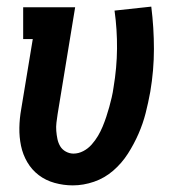

<svg xmlns="http://www.w3.org/2000/svg" viewBox="-20 -552 540 580"><path d="M200 8Q172 8 145 0.5Q118 -7 97 -23Q76 -39 62.5 -62Q49 -85 43.5 -111.5Q38 -138 38.5 -166Q39 -194 44 -222L79 -434H50V-530H207L154 -207Q152 -194 150.5 -181.5Q149 -169 150 -156.5Q151 -144 153.5 -132Q156 -120 162 -110Q168 -100 179 -94Q190 -88 202 -88Q217 -88 231.5 -95.5Q246 -103 257 -115.5Q268 -128 276 -141.5Q284 -155 290 -169.5Q296 -184 301 -199Q306 -214 310 -228.5Q314 -243 317.5 -258Q321 -273 323 -288Q333 -347 333.5 -405Q334 -463 326 -520L437 -532Q445 -468 445 -404Q445 -340 434 -275Q428 -242 420 -210.5Q412 -179 398.5 -148Q385 -117 366.5 -88Q348 -59 322 -36.5Q296 -14 264 -3Q232 8 200 8Z"/></svg>

Font: Iosevka Slab Oblique
Style: Bold
Weight: 700
Italic angle: -9°
Monospace: yes
Designer: Belleve Invis
Foundry: Belleve Invis
Version: Version 11.1.1; ttfautohint (v1.8.3)